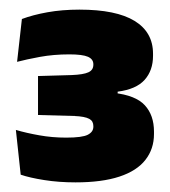

<svg xmlns="http://www.w3.org/2000/svg" viewBox="-20 -732 354 399"><path d="M137 -353Q102 -353 72 -357.8Q42 -362.5 23 -369L13 -462Q35 -455.5 61.8 -450.8Q88.5 -446 117.5 -446Q151 -446 162.5 -452Q174 -458 174 -468.5V-470Q174 -475 172 -478.8Q170 -482.5 165.5 -485Q161 -487.5 153.2 -489Q145.5 -490.5 133.5 -491L59 -493V-574L129 -576Q153.5 -577 163.8 -581.8Q174 -586.5 174 -597.5V-598.5Q174 -609 162.8 -614Q151.5 -619 124 -619Q91.5 -619 63 -613.8Q34.5 -608.5 15.5 -603.5L25.5 -692.5Q48 -701 78.5 -706.5Q109 -712 145 -712Q221.5 -712 259.8 -688.5Q298 -665 298 -620.5V-616Q298 -585.5 280.5 -566Q263 -546.5 224.5 -541.5V-527.5L216 -539Q262 -534 281 -513.2Q300 -492.5 300 -458.5V-453.5Q300 -422.5 282.2 -399.8Q264.5 -377 228.2 -365Q192 -353 137 -353Z"/></svg>

Font: Anek Bangla ExtraBold
Style: Regular
Weight: 800
Designer: Sulekha Rajkumar (Bangla), Yesha Goshar (Latin)
Foundry: Ek Type
Version: Version 1.003